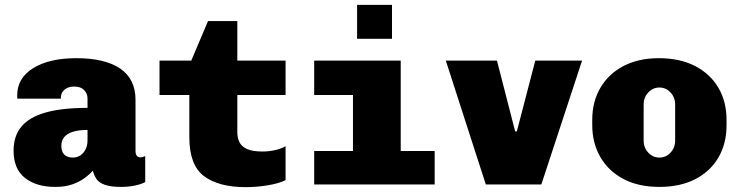

<svg xmlns="http://www.w3.org/2000/svg" viewBox="-20 -761 3040 792"><path d="M208 10Q130 10 83 -27Q36 -64 36 -140Q36 -200 68.5 -239Q101 -278 168.5 -297Q236 -316 341 -316V-355Q341 -375 327 -389.5Q313 -404 286 -404Q261 -404 246 -391Q231 -378 231 -358V-354H52Q52 -355 51.5 -356Q51 -357 51 -358Q51 -359 51 -361.5Q51 -364 51 -368Q51 -439 117 -480Q183 -521 295 -521Q413 -521 476 -478Q539 -435 539 -349V-139Q539 -126 544 -119Q549 -112 559 -112Q569 -112 579 -117V-10Q563 -1 536 4.5Q509 10 480 10Q437 10 413 1.5Q389 -7 378.5 -22Q368 -37 363 -57Q349 -41 327.5 -25.5Q306 -10 277 0Q248 10 208 10ZM280 -111Q298 -111 311.5 -120Q325 -129 333 -145Q341 -161 341 -181V-225Q305 -225 281 -217.5Q257 -210 245 -195.5Q233 -181 233 -159Q233 -136 245 -123.5Q257 -111 280 -111Z M994 11Q882 11 821.5 -34.5Q761 -80 761 -195V-369H638V-511H769L838 -674H959V-511H1158V-369H959V-214Q959 -193 967.5 -175Q976 -157 998.5 -146.5Q1021 -136 1063 -136Q1089 -136 1115.5 -142Q1142 -148 1158 -158V-18Q1130 -4 1084 3.5Q1038 11 994 11Z M1436 0V-369H1276V-511H1633V0ZM1276 0V-138H1773V0ZM1453 -601V-741H1597V-601Z M1984 0 1819 -511H2030L2105 -219H2112L2188 -511H2381L2213 0Z M2700 10Q2614 10 2552 -22.5Q2490 -55 2456.5 -113Q2423 -171 2423 -245V-266Q2423 -342 2457 -399.5Q2491 -457 2552.5 -489Q2614 -521 2698 -521Q2785 -521 2847.5 -488.5Q2910 -456 2943.5 -399Q2977 -342 2977 -266V-245Q2977 -168 2943 -110.5Q2909 -53 2847 -21.5Q2785 10 2700 10ZM2700 -111Q2727 -111 2746 -131.5Q2765 -152 2765 -181V-330Q2765 -359 2746 -379.5Q2727 -400 2700 -400Q2673 -400 2654 -379.5Q2635 -359 2635 -330V-181Q2635 -152 2654 -131.5Q2673 -111 2700 -111Z"/></svg>

Font: Chivo Mono Black
Style: Regular
Weight: 900
Designer: Hector Gatti
Foundry: Omnibus-Type
Version: Version 1.008